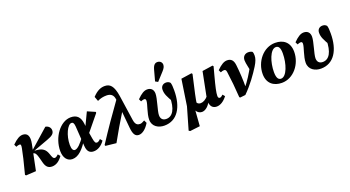

<svg xmlns="http://www.w3.org/2000/svg" viewBox="-61 -1530 4502 2468"><g transform="rotate(-20 2190.0 -296.0)"><path d="M29.9 -3.6 40.9 8 178.5 0 249.5 -347.9C269.7 -446.9 242.8 -498.7 177.4 -498.7C135.8 -498.7 92.9 -475 32.7 -415.4L49.3 -380.8C67.8 -388.9 81.4 -393.2 96.4 -393.2C113.8 -393.2 117.6 -380.5 109.8 -339.3C93.5 -255.5 76.1 -179.6 29.9 -3.6ZM396.5 15.1C452.7 15.1 502.1 -19.3 541 -76.8L516.1 -106.5C495.3 -86.6 481 -77.2 467.3 -77.2C451.5 -77.2 441.6 -84.1 429.3 -118L416.6 -153.6C395.1 -213.3 357.5 -242.7 288.6 -249.9L237.1 -255.1L225.5 -245L451.1 -328C530.1 -355.6 555.1 -381.2 555.1 -422.7C555.1 -459.7 527.8 -489.2 486.9 -495.2L221 -260.3L210.2 -250.9H203.8V-230.4L226.1 -226.7C251.5 -221.9 264.4 -201.6 281.1 -138.3L297.4 -75.9C315 -9.3 346.6 15.1 396.5 15.1Z M675.5 15.1C759.2 15.1 831.9 -59.8 906.7 -184.5H913.5L888 -218C832.8 -139.2 781.8 -84.6 743.7 -84.6C721.3 -84.6 702.6 -106.3 702.6 -168C702.6 -297.8 765.9 -426.7 818.6 -426.7C838.5 -426.7 851 -413.3 855 -367.8L873.3 -91.8C878.1 -15.6 911.2 15.1 966.6 15.1C1018.8 15.1 1075 -15.1 1116.9 -77L1092.3 -106.8C1069.7 -83.6 1054.7 -77.2 1042.4 -77.2C1023.3 -77.2 1012.9 -88.5 1003 -146.5L985.6 -250L981.1 -274.9L971.6 -361.3C961 -451.7 918.4 -498 833.6 -498C688.1 -498 560.1 -320 560.1 -136.3C560.1 -42.2 605.4 15.1 675.5 15.1ZM977.7 -213.1 1162.5 -438.8V-452.6L1056.5 -498.9L944.2 -263.1L977.7 -213.1Z M1128.5 0 1274.1 15.7C1342.8 -108.2 1412.4 -227 1485.6 -344.9H1499.8L1469.3 -517.5C1351.3 -353.6 1235.6 -187.3 1123 -13.9L1128.5 0ZM1583.1 15.1C1632.4 15.1 1684.7 -26.2 1727.2 -97.2L1708.3 -136.7C1679.9 -119.6 1660.4 -112.4 1644.9 -112.4C1612 -112.4 1582.2 -125.3 1572.1 -193.4L1522.5 -533.1C1499.6 -689 1451.3 -726.4 1380.6 -726.4C1330.2 -726.4 1276.6 -706.2 1213.8 -638.8L1237.1 -575.7C1280.3 -596.6 1319.9 -604.3 1361.9 -604.3C1416.3 -604.3 1455.5 -581.1 1462.6 -513.9L1470.6 -433.5L1472.3 -416.2L1500.9 -113.6C1509.3 -24.1 1532.8 15.1 1583.1 15.1Z M1933 15.1C2110.3 15.1 2204 -141 2204 -367.9C2204 -421.9 2202.3 -444.4 2194.4 -473.3C2183.8 -487.4 2164.2 -498 2143.2 -498.7C2098.9 -501.6 2065.3 -473.9 2065.3 -426.6C2065.3 -368.4 2085 -329.2 2143.9 -228.6L2162.2 -337L2122.3 -379.9C2123.2 -356.3 2123.5 -334.3 2123.5 -311.9C2123.5 -145.2 2072 -57.3 1984.1 -57.3C1937.5 -57.3 1910 -83.9 1910 -134.5C1910 -193 1964.1 -342.1 1964.1 -411C1964.1 -465.9 1933.2 -498.7 1879.9 -498.7C1838.4 -498.7 1797.6 -474.3 1738.9 -415.4L1755.4 -380.8C1773.1 -388.5 1789.5 -393.2 1799.5 -393.2C1816.4 -393.2 1823.5 -385.1 1823.5 -366.5C1823.5 -319.4 1772.1 -207.8 1772.1 -123.1C1772.1 -27.6 1853.7 15.1 1933 15.1ZM2011.8 -559.7 2047.2 -540.4C2081.1 -576.5 2112.4 -610.5 2144.1 -646.6C2172.1 -677.1 2185.3 -700.3 2185.3 -726.9C2185.3 -761.6 2157.8 -784.6 2123.1 -784.6C2093.2 -784.6 2068.9 -767.5 2052.6 -709.8C2039 -663.8 2024.9 -609.3 2011.8 -559.7Z M2218.2 193.7 2355.3 177.3 2373.6 -72.5 2416.3 -103C2426.1 -175.3 2442.5 -246.8 2497.4 -486.6L2487.3 -498.7L2341.9 -477.2L2288 -119.6L2200.8 182.1L2218.2 193.7ZM2447.4 15.1C2489.8 15.1 2548.1 -23 2584.8 -117.4H2595.4L2576.5 -159.4C2539.6 -116.5 2503.2 -96.7 2467.8 -96.7C2438.1 -96.7 2418.7 -112.5 2408.9 -145.9L2355.5 -75.4C2363.8 -25.6 2395.6 15.1 2447.4 15.1ZM2647.7 15.1C2695.9 15.1 2747 -14.7 2792.6 -74.6L2768 -104.1C2751.3 -87.8 2737.3 -77.9 2723.1 -77.9C2707.1 -77.9 2699.9 -90.4 2699.9 -111.6C2699.9 -154.1 2717.3 -231.9 2753.7 -367.5L2785.6 -486.6L2775.4 -498.7L2631.1 -477.2L2563.9 -138.7L2565.5 -135.4C2562.2 -118.7 2560.5 -98.9 2560.5 -85.8C2560.5 -21.4 2593.9 15.1 2647.7 15.1Z M2959.7 0 2969.7 8.6 3042.8 0.6C3143.4 -98.3 3223.3 -211.3 3279.3 -301C3315.3 -358.7 3328.5 -398.9 3328.5 -436.1C3328.5 -456.7 3326.5 -475 3319.2 -488.2C3308.9 -495.3 3291.6 -503.3 3264.8 -503.3C3223.2 -503.3 3185 -477.3 3185 -420.9C3185 -395.8 3191.3 -367.6 3196.9 -339.6L3215.3 -249.3L3249.1 -373.2C3243.1 -361.3 3236.6 -350.6 3229.5 -337.3C3178.6 -241.2 3130.4 -163.6 3059 -76L3081.1 -79.1C3082.7 -189.2 3076.6 -298 3065.1 -399C3057.6 -466.1 3029.3 -498.7 2973.1 -498.7C2931.4 -498.7 2889 -474.7 2829.9 -415.4L2846.4 -380.8C2863.7 -388.6 2877.3 -393.2 2891.7 -393.2C2910.5 -393.2 2920.5 -385.6 2924.1 -357.7C2940.2 -243.5 2951.5 -128.9 2959.7 0Z M3539.9 15.1C3700.8 15.1 3823 -141.1 3823 -308C3823 -439.6 3739.5 -498.7 3629.6 -498.7C3467.4 -498.7 3343.7 -343 3343.7 -175.9C3343.7 -44.7 3430.3 15.1 3539.9 15.1ZM3547.3 -39.2C3514.1 -39.2 3488.4 -64.3 3488.4 -149.2C3488.4 -284.6 3542.8 -444.4 3620.8 -444.4C3654.9 -444.4 3678.3 -418.9 3678.3 -338.1C3678.3 -198.4 3624.7 -39.2 3547.3 -39.2Z M4074 15.1C4251.3 15.1 4345 -141 4345 -367.9C4345 -421.9 4343.3 -444.4 4335.4 -473.3C4324.8 -487.4 4305.2 -498 4284.2 -498.7C4239.9 -501.6 4206.3 -473.9 4206.3 -426.6C4206.3 -368.4 4226 -329.2 4284.9 -228.6L4303.2 -337L4263.3 -379.9C4264.2 -356.3 4264.5 -334.3 4264.5 -311.9C4264.5 -145.2 4213 -57.3 4125.1 -57.3C4078.5 -57.3 4051 -83.9 4051 -134.5C4051 -193 4105.1 -342.1 4105.1 -411C4105.1 -465.9 4074.2 -498.7 4020.9 -498.7C3979.4 -498.7 3938.6 -474.3 3879.9 -415.4L3896.4 -380.8C3914.1 -388.5 3930.5 -393.2 3940.5 -393.2C3957.4 -393.2 3964.5 -385.1 3964.5 -366.5C3964.5 -319.4 3913.1 -207.8 3913.1 -123.1C3913.1 -27.6 3994.7 15.1 4074 15.1Z"/></g></svg>

Font: Source Serif 4 Variable
Style: Italic
Weight: 400
Italic angle: -12°
Designer: Frank Grießhammer
Foundry: Adobe Systems Incorporated
Version: Version 4.004;hotconv 1.0.116;makeotfexe 2.5.65601